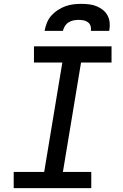

<svg xmlns="http://www.w3.org/2000/svg" viewBox="-20 -975 640 995"><path d="M51 0V-84H209L303 -651H156V-735H558V-651H400L306 -84H453V0ZM211 -815Q215 -836 223 -856.5Q231 -877 245.5 -893.5Q260 -910 279 -922.5Q298 -935 318.5 -942.5Q339 -950 360 -952.5Q381 -955 402 -955Q422 -955 442.5 -952.5Q463 -950 481 -942.5Q499 -935 514 -923Q529 -911 538 -893.5Q547 -876 548.5 -855.5Q550 -835 546 -815H451Q453 -828 449.5 -840Q446 -852 436 -859.5Q426 -867 413.5 -869.5Q401 -872 388 -872Q375 -872 361.5 -869.5Q348 -867 336 -859.5Q324 -852 316.5 -840Q309 -828 306 -815Z"/></svg>

Font: Iosevka Slab Medium Extended
Style: Italic
Weight: 500
Width: 7
Italic angle: -9°
Monospace: yes
Designer: Belleve Invis
Foundry: Belleve Invis
Version: Version 11.1.0; ttfautohint (v1.8.3)